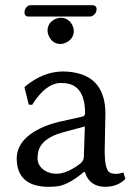

<svg xmlns="http://www.w3.org/2000/svg" viewBox="-20 -717 521 747"><path d="M332 -652.8H87.9Q75.7 -654.3 75.2 -668Q75.2 -685.1 89.4 -694.3Q93.8 -696.8 97.2 -696.8H341.8Q354.5 -695.3 356 -683.1Q356 -665 340.8 -655.8Q335.9 -653.3 332 -652.8ZM310.1 -225.1 225.1 -202.1Q138.2 -178.7 127.9 -122.6Q126.5 -112.3 126 -102.1Q126 -67.4 161.6 -49.3Q179.7 -41 200.2 -41Q240.7 -41.5 292 -80.1Q305.7 -91.8 306.2 -106ZM310.1 -47.9H306.2Q249.5 0 207 7.3Q190.4 9.8 169.9 9.8Q68.8 9.8 49.3 -64Q45.4 -80.1 44.9 -98.1Q44.9 -173.8 138.2 -218.3Q170.9 -233.9 210.9 -243.2L304.2 -264.2Q310.5 -268.1 311 -275.9Q311 -387.2 231 -393.6Q223.6 -394 214.8 -394Q157.2 -392.6 105 -309.1L91.8 -310.1L75.2 -377L78.1 -380.9Q147.9 -438.5 225.1 -439Q388.7 -436.5 390.1 -276.9Q390.1 -272.5 389.2 -231Q387.2 -144.5 387.2 -126Q387.7 -63.5 403.8 -47.9Q412.6 -40.5 433.1 -40.5Q445.8 -41 460 -45.9L467.8 -21Q438 9.8 388.2 9.8Q327.6 8.8 310.1 -47.9ZM165 -597.2Q165 -627.4 193.4 -642.1Q204.6 -647.5 215.8 -647.9Q246.1 -647.9 261.2 -619.6Q266.6 -608.4 267.1 -597.2Q267.1 -566.9 238.3 -551.8Q227.1 -546.4 215.8 -545.9Q185.5 -545.9 170.9 -574.7Q165.5 -585.9 165 -597.2Z"/></svg>

Font: Linux Biolinum Capitals O
Style: Small Caps
Weight: 400
Designer: Philipp H. Poll
Foundry: Philipp H. Poll
Version: Version 1.0.4